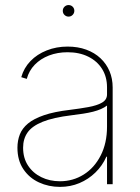

<svg xmlns="http://www.w3.org/2000/svg" viewBox="-20 -732 558 763"><path d="M218.3 10.7Q173.3 10.7 134.8 -7.1Q96.2 -24.9 72.8 -59.8Q49.3 -94.7 49.3 -145Q49.3 -173.3 58.8 -197.8Q68.4 -222.2 91.3 -241.2Q114.3 -260.3 154.8 -274.2Q195.3 -288.1 257.3 -295.4Q296.9 -300.3 330.8 -306.4Q364.7 -312.5 385 -324Q405.3 -335.4 405.3 -356.9V-384.8Q405.3 -426.8 385.7 -458Q366.2 -489.3 330.8 -506.8Q295.4 -524.4 248.5 -524.4Q208.5 -524.4 174.8 -511.5Q141.1 -498.5 118.2 -474.9Q95.2 -451.2 86.4 -418.5L64.5 -425.3Q74.7 -461.9 101.1 -489.3Q127.4 -516.6 165.8 -531.7Q204.1 -546.9 248.5 -546.9Q289.6 -546.9 322.8 -534.7Q356 -522.5 379.4 -500.5Q402.8 -478.5 415.3 -449Q427.7 -419.4 427.7 -384.8V0H405.3V-109.4H402.8Q386.7 -73.2 359.1 -46.4Q331.5 -19.5 295.7 -4.4Q259.8 10.7 218.3 10.7ZM218.3 -11.7Q270 -11.7 312.5 -38.3Q355 -64.9 380.1 -114Q405.3 -163.1 405.3 -229V-312.5Q395 -304.7 381.1 -298.6Q367.2 -292.5 349.9 -288.1Q332.5 -283.7 310.8 -280.3Q289.1 -276.9 264.2 -273.9Q191.4 -265.1 149.4 -248Q107.4 -231 89.6 -205.6Q71.8 -180.2 71.8 -145Q71.8 -104 91.3 -74.2Q110.8 -44.4 144 -28.1Q177.2 -11.7 218.3 -11.7ZM252.4 -666Q243.2 -666 236.3 -672.6Q229.5 -679.2 229.5 -689Q229.5 -698.7 236.3 -705.3Q243.2 -711.9 252.4 -711.9Q262.2 -711.9 268.8 -705.3Q275.4 -698.7 275.4 -689Q275.4 -679.7 268.8 -672.9Q262.2 -666 252.4 -666Z"/></svg>

Font: Inter 18pt Thin
Style: Regular
Weight: 250
Designer: Rasmus Andersson
Foundry: rsms
Version: Version 4.001;git-66647c0bb